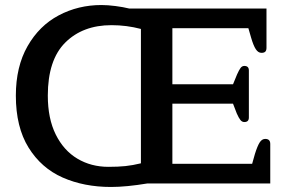

<svg xmlns="http://www.w3.org/2000/svg" viewBox="-20 -729 1156 763"><path d="M43 -349Q43 -464 89.5 -545.5Q136 -627 213.5 -668Q291 -709 383 -709Q408 -709 439 -705Q470 -701 494 -695H1039V-539Q1039 -529 1034.5 -524Q1030 -519 1019 -519Q1006 -519 996.5 -533.5Q987 -548 978 -579L967 -617H665V-394H906L922 -433Q930 -451 936 -459Q942 -467 951 -467Q969 -467 969 -449V-262Q969 -244 951 -244Q942 -244 935.5 -252Q929 -260 921 -278L906 -317H665V-78H982L993 -117Q1003 -149 1012 -163Q1021 -177 1034 -177Q1054 -177 1054 -157V0H566Q482 14 421 14Q314 14 229 -23.5Q144 -61 93.5 -142.5Q43 -224 43 -349ZM540 -80V-614Q483 -629 423 -629Q309 -629 239.5 -560Q170 -491 170 -349Q170 -258 201.5 -194.5Q233 -131 287.5 -98.5Q342 -66 411 -66Q450 -66 478.5 -69Q507 -72 540 -80Z"/></svg>

Font: MaitreeSemiBold
Style: Regular
Weight: 600
Designer: CadsonDemak Team
Foundry: CadsonDemak
Version: Version 1.000